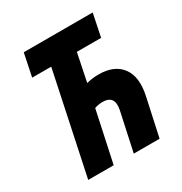

<svg xmlns="http://www.w3.org/2000/svg" viewBox="-167 -837 909 960"><g transform="rotate(-30 287.0 -357.0)"><path d="M66 0 189 -583H79L106 -714H504L477 -583H337L304 -422Q338 -431 374 -431Q464 -431 505.5 -376Q547 -321 526 -221L478 0H329L377 -222Q394 -302 322 -302Q299 -302 276 -294L213 0Z"/></g></svg>

Font: Noto Sans ExtraCondensed ExtraBold
Style: Italic
Weight: 800
Width: 2
Italic angle: -12°
Designer: Monotype Design Team
Foundry: Monotype Imaging Inc.
Version: Version 2.013; ttfautohint (v1.8.4.7-5d5b)